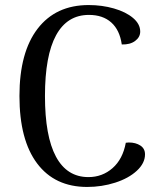

<svg xmlns="http://www.w3.org/2000/svg" viewBox="-20 -727 640 760"><path d="M57 -347Q57 -520 129 -613.5Q201 -707 331 -707Q384 -707 431 -693.5Q478 -680 506.5 -656Q535 -632 535 -602Q535 -580 515 -565Q495 -550 462 -551Q454 -608 420.5 -638Q387 -668 332 -668Q246 -668 202 -587.5Q158 -507 158 -347Q158 -188 201.5 -107Q245 -26 330 -26Q385 -26 425.5 -61.5Q466 -97 478 -162L490 -163Q517 -163 535.5 -151Q554 -139 554 -116Q554 -81 521.5 -51Q489 -21 436 -4Q383 13 325 13Q197 13 127 -80Q57 -173 57 -347Z"/></svg>

Font: Arima Madurai Medium
Style: Regular
Weight: 500
Designer: Joana Correia and Natanael Gama
Foundry: NDISCOVER
Version: Version 1.020